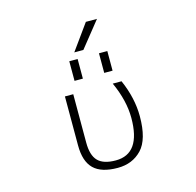

<svg xmlns="http://www.w3.org/2000/svg" viewBox="-132 -1089 1264 1238"><g transform="rotate(-15 500.0 -470.5)"><path d="M485.4 -781.2H424.8L547.9 -952.1H622.1ZM378.9 -603.5V-734.4H434.6V-603.5ZM577.1 -603.5V-734.4H632.8V-603.5ZM503.9 10.7Q394.5 10.7 343.8 -39.1Q293 -88.9 293 -195.3V-522.5H348.6V-199.2Q348.6 -114.3 385.3 -76.7Q421.9 -39.1 503.9 -39.1Q670.9 -39.1 670.9 -278.3Q670.9 -393.6 612.3 -522.5H670.9Q726.6 -395.5 726.6 -274.4Q726.6 -120.1 664.6 -54.7Q602.5 10.7 503.9 10.7Z"/></g></svg>

Font: Gen Shin Gothic Monospace Light
Style: Regular
Weight: 300
Designer: [Source Han Sans]
Ryoko NISHIZUKA  (kana & ideographs); Paul D. Hunt (Latin, Greek & Cyrillic); Wenlong ZHANG  (bopomofo
Version: Version 1.002.20150607